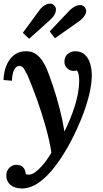

<svg xmlns="http://www.w3.org/2000/svg" viewBox="-21 -803 586 1094"><path d="M103 271Q61 270 38 250Q15 230 15 198Q15 169 33 152.5Q51 136 71 136Q121 136 126 189Q133 192 140 192Q159 193 179 178.5Q199 164 217.5 143Q236 122 250.5 100.5Q265 79 272 66Q261 -3 239 -81.5Q217 -160 189.5 -236.5Q162 -313 136 -374Q128 -390 117 -409Q106 -428 88 -427Q73 -427 61 -408Q49 -389 47 -343L-1 -347Q-1 -370 5.5 -398.5Q12 -427 27 -452.5Q42 -478 66.5 -494.5Q91 -511 128 -511Q162 -511 184.5 -494.5Q207 -478 222.5 -453.5Q238 -429 248 -404Q264 -364 283 -306.5Q302 -249 319 -183.5Q336 -118 346 -55H347Q382 -126 405 -198.5Q428 -271 430 -332Q431 -347 428.5 -369Q426 -391 417 -402Q410 -399 400 -399Q377 -399 361.5 -414.5Q346 -430 346 -451Q346 -481 365.5 -496Q385 -511 407 -511Q442 -511 463 -491Q484 -471 493 -439.5Q502 -408 502 -375Q502 -324 486.5 -260.5Q471 -197 443.5 -129Q416 -61 382 4Q340 83 294 143.5Q248 204 200 237.5Q152 271 103 271ZM145 -582 109 -616 200 -740Q221 -770 246 -779Q271 -788 286 -774Q303 -759 296 -735Q289 -711 264 -689ZM292 -585 262 -624 369 -737Q396 -766 422 -772.5Q448 -779 462 -762Q477 -742 464.5 -719.5Q452 -697 427 -680Z"/></svg>

Font: Lora SemiBold
Style: Italic
Weight: 600
Italic angle: -3°
Designer: Olga Karpushina, Alexei Vanyashin (Cyrillic)
Foundry: Cyreal
Version: Version 3.011; ttfautohint (v1.8.4.7-5d5b)